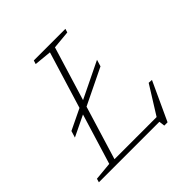

<svg xmlns="http://www.w3.org/2000/svg" viewBox="-209 -840 1014 1014"><g transform="rotate(-45 298.0 -333.0)"><path d="M326.5 -668 122.5 0H-13.5L-7.5 -20.5L94 -30L289 -668L192 -677.5L198.5 -698H434.5L428 -677.5ZM439.5 -18 544 -185.5 567 -184 467 32.5H442.5L438.5 0H82.5L91 -28H475ZM437 -464.5 425.5 -427 212.5 -323.5 192.5 -318.5 64 -256.5 75.5 -294 204 -356 224 -361Z"/></g></svg>

Font: Newsreader 9pt ExtraLight
Style: Italic
Weight: 250
Italic angle: -17°
Designer: Hugues Gentile
Foundry: Production Type
Version: Version 1.003